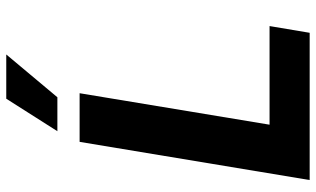

<svg xmlns="http://www.w3.org/2000/svg" viewBox="-216 -783 999 607"><g transform="rotate(-90 283.5 -479.5)"><path d="M17.8 0H483.3L504.6 -126.8H192.8L292.3 -727.3H138.5ZM172.2 -797.6H279.5L414.8 -959.2H274.9Z"/></g></svg>

Font: Magic Ui Pro
Style: Bold Italic
Weight: 700
Italic angle: -9.39999°
Designer: Stefan Endress, Andreas Faust
Version: Version 1.000;FEAKit 1.0